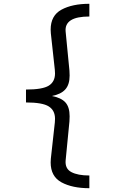

<svg xmlns="http://www.w3.org/2000/svg" viewBox="-20 -856 640 1012"><path d="M451 -769Q318 -769 326 -689L346 -484Q347 -475 347 -458Q347 -410 324 -384.5Q301 -359 253 -350Q302 -341 324.5 -316.5Q347 -292 347 -243Q347 -226 346 -216L326 -11Q322 33 356 51Q390 69 451 69V136Q361 136 304 105Q247 74 247 0Q247 -13 248 -20L269 -210Q270 -217 270 -230Q270 -274 237 -295Q204 -316 117 -316V-384Q204 -384 237 -404.5Q270 -425 270 -469Q270 -481 269 -488L248 -680Q247 -687 247 -700Q247 -774 304 -805Q361 -836 451 -836Z"/></svg>

Font: Fira Mono
Style: Regular
Weight: 400
Designer: Carrois Corporate & Edenspiekermann AG
Foundry: Carrois Corporate GbR & Edenspiekermann AG
Version: Version 3.206